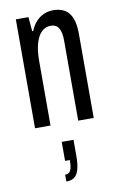

<svg xmlns="http://www.w3.org/2000/svg" viewBox="-91 -589 563 915"><g transform="rotate(-10 190.5 -131.5)"><path d="M51 0V-527H112L118 -458H123Q135 -487 152 -504.5Q169 -522 189.5 -530.5Q210 -539 233 -539Q266 -539 288.5 -526Q311 -513 323 -484Q335 -455 335 -406V0H260V-387Q260 -405 257.5 -419.5Q255 -434 249.5 -445Q244 -456 234 -462Q224 -468 207 -468Q184 -468 165.5 -451Q147 -434 136.5 -399Q126 -364 126 -311V0ZM154 276V243Q173 243 180.5 228Q188 213 188 178H165V86H222V164Q222 204 215 229Q208 254 193.5 265Q179 276 154 276Z"/></g></svg>

Font: Archivo ExtraCondensed
Style: Regular
Weight: 400
Width: 2
Designer: Hector Gatti
Foundry: Omnibus-Type
Version: Version 2.001